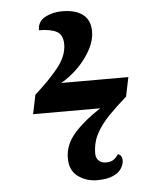

<svg xmlns="http://www.w3.org/2000/svg" viewBox="-52 -764 653 818"><g transform="rotate(-5 274.0 -355.0)"><path d="M330 10Q285 10 249.5 -15.5Q214 -41 214 -94Q214 -152 257 -200.5Q300 -249 370 -294H83L100 -376Q160 -429 200.5 -479Q241 -529 241 -579Q241 -620 214.5 -634Q188 -648 139 -648Q139 -686 171.5 -703Q204 -720 244 -720Q301 -720 332.5 -696Q364 -672 364 -623Q364 -587 344 -548.5Q324 -510 290 -475Q256 -440 214 -416H501L484 -334Q444 -299 409 -263.5Q374 -228 353 -189.5Q332 -151 332 -103Q332 -85 343.5 -73.5Q355 -62 374 -62Q394 -62 406 -69.5Q418 -77 428 -93Q439 -89 442.5 -81Q446 -73 446 -65Q446 -48 435 -30.5Q424 -13 398.5 -1.5Q373 10 330 10Z"/></g></svg>

Font: Noto Serif
Style: Bold Italic
Weight: 700
Italic angle: -12°
Designer: Monotype Design Team
Foundry: Monotype Imaging Inc.
Version: Version 2.013